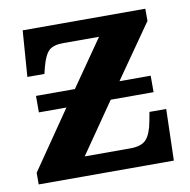

<svg xmlns="http://www.w3.org/2000/svg" viewBox="-66 -601 660 666"><g transform="rotate(-10 264.5 -268.0)"><path d="M18 0V-41L159 -246H62V-304H199L313 -468H187Q152 -468 136.5 -453.5Q121 -439 110 -398L104 -374H44L56 -536H488V-493L356 -304H466V-246H315L192 -68H353Q392 -68 409 -86.5Q426 -105 434 -149L440 -181H499L494 0Z"/></g></svg>

Font: Noto Serif
Style: Bold
Weight: 700
Designer: Monotype Design Team
Foundry: Monotype Imaging Inc.
Version: Version 2.014